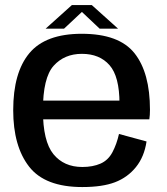

<svg xmlns="http://www.w3.org/2000/svg" viewBox="-20 -731 658 756"><path d="M304 5.5V-73.5Q231.5 -73.5 190.2 -124.2Q149 -175 149 -297Q149 -425 191.2 -472Q233.5 -519 302.5 -519Q372 -519 411.2 -474.5Q450.5 -430 450.5 -323L456 -335H136.5V-261H568Q570.5 -277.5 570.5 -298.5Q570.5 -444.5 509.8 -521.2Q449 -598 302 -598Q159.5 -598 95.8 -521.8Q32 -445.5 32 -297Q32 -155.5 94.5 -75Q157 5.5 304 5.5ZM304 -73.5V5.5Q383.5 5.5 433 -13.5Q482.5 -32.5 515.2 -73Q548 -113.5 557 -174L448.5 -203.5Q439.5 -163.5 422.8 -131.8Q406 -100 375.8 -86.8Q345.5 -73.5 304 -73.5ZM159.5 -618H232L302.5 -684L372.5 -618H445L341.5 -711H263Z"/></svg>

Font: Anybody UltraCondensed Thin Medium
Style: Regular
Weight: 500
Version: Version 1.111